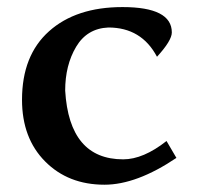

<svg xmlns="http://www.w3.org/2000/svg" viewBox="-20 -502 552 532"><path d="M269.5 9.8Q168.9 9.8 105 -54.7Q41 -119.1 41 -225.6Q41 -348.6 116 -415.5Q190.9 -482.4 319.3 -482.4Q456.1 -482.4 456.1 -412.1Q456.1 -389.6 415 -344.7Q372.1 -425.8 280.3 -425.8Q221.2 -423.3 190.9 -372.3Q160.6 -321.3 160.6 -251Q171.9 -60.5 321.3 -60.5Q377 -60.5 441.4 -111.3L468.8 -64.5Q358.4 9.8 269.5 9.8Z"/></svg>

Font: Kelvinch
Style: Bold
Weight: 700
Designer: Paul James Miller
Foundry: High-Logic / Made with FontCreator
Version: Version 3.501;March 28, 2021;FontCreator 13.0.0.2683 64-bit